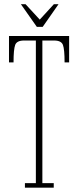

<svg xmlns="http://www.w3.org/2000/svg" viewBox="-20 -866 360 886"><path d="M95 0V-21H145.5V-679H91Q57.5 -679 50 -658.5Q42.5 -638 42.5 -578H21.5V-700H299V-578H278Q278 -638 270.5 -658.5Q263 -679 229.5 -679H175.5V-21H228V0ZM150 -742 76.5 -846.5H98L163.5 -775.5L228.5 -846.5H250L177 -742Z"/></svg>

Font: Imbue 50pt Thin
Style: Regular
Weight: 100
Designer: Tyler Finck
Foundry: Etcetera Type Company
Version: Version 1.102; ttfautohint (v1.8.3)